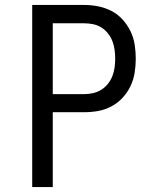

<svg xmlns="http://www.w3.org/2000/svg" viewBox="-20 -755 640 775"><path d="M110 0V-735H319Q348 -735 376 -729.5Q404 -724 429.5 -711Q455 -698 474.5 -676.5Q494 -655 506.5 -629.5Q519 -604 523.5 -575.5Q528 -547 528 -518Q528 -490 523.5 -461.5Q519 -433 506.5 -407Q494 -381 474.5 -360Q455 -339 429.5 -325.5Q404 -312 376 -307Q348 -302 319 -302H193V0ZM319 -375Q337 -375 355 -379Q373 -383 388.5 -392.5Q404 -402 415.5 -416.5Q427 -431 433.5 -447.5Q440 -464 442.5 -482Q445 -500 445 -518Q445 -536 442.5 -554.5Q440 -573 433.5 -589.5Q427 -606 415.5 -620.5Q404 -635 388.5 -644.5Q373 -654 355 -657.5Q337 -661 319 -661H193V-375Z"/></svg>

Font: Zed Sans Extended
Style: Regular
Weight: 400
Width: 7
Designer: Belleve Invis
Foundry: Belleve Invis
Version: Version 1.0.0; ttfautohint (v1.8.4)